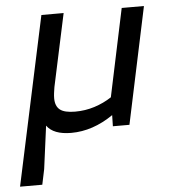

<svg xmlns="http://www.w3.org/2000/svg" viewBox="-63 -518 694 774"><g transform="rotate(-5 283.5 -131.0)"><path d="M-13 210 133 -472H223L160 -178Q158 -166 156.5 -154.5Q155 -143 155 -133Q155 -101 173.5 -86.5Q192 -72 235 -72Q276 -72 313.5 -84Q351 -96 383 -117L458 -472H548L448 0H381L382 -45Q299 12 212 12Q140 12 113 -26L90 148L77 210Z"/></g></svg>

Font: Sometype Mono Medium
Style: Italic
Weight: 500
Italic angle: -12°
Monospace: yes
Designer: Ryoichi Tsunekawa
Foundry: Dharma Type
Version: Version 1.000; ttfautohint (v1.8.3)